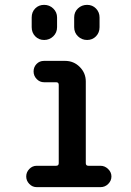

<svg xmlns="http://www.w3.org/2000/svg" viewBox="-20 -770 540 790"><path d="M130.9 0Q113.3 0 100.6 -13.2Q87.9 -26.4 87.9 -43.9Q87.9 -61.5 100.6 -74.7Q113.3 -87.9 130.9 -87.9H210.9Q221.7 -87.9 221.7 -98.6V-420.9Q221.7 -431.6 210.9 -431.6H161.1Q143.6 -431.6 130.9 -444.8Q118.2 -458 118.2 -476.1Q118.2 -494.1 130.4 -506.8Q142.6 -519.5 161.1 -519.5H248Q283.2 -519.5 308.1 -494.6Q333 -469.7 333 -434.6V-98.6Q333 -87.9 343.8 -87.9H393.6Q411.1 -87.9 424.8 -74.7Q438.5 -61.5 438.5 -43.9Q438.5 -26.4 425.3 -13.2Q412.1 0 393.6 0ZM285.2 -698.2Q285.2 -720.7 300.8 -735.4Q316.4 -750 338.4 -750Q360.4 -750 375 -734.9Q389.6 -719.7 389.6 -698.2V-658.2Q389.6 -635.7 375 -620.6Q360.4 -605.5 338.4 -605.5Q316.4 -605.5 300.8 -620.6Q285.2 -635.7 285.2 -658.2ZM110.4 -698.2Q110.4 -720.7 125 -735.4Q139.6 -750 161.6 -750Q183.6 -750 199.2 -734.9Q214.8 -719.7 214.8 -698.2V-658.2Q214.8 -635.7 199.2 -620.6Q183.6 -605.5 161.6 -605.5Q139.6 -605.5 125 -620.6Q110.4 -635.7 110.4 -658.2Z"/></svg>

Font: Rounded-X Mgen+ 2m medium
Style: Regular
Weight: 500
Designer: [Source Han Sans]
Ryoko NISHIZUKA  (kana & ideographs); Paul D. Hunt (Latin, Greek & Cyrillic); Wenlong ZHANG  (bopomofo
Version: Version 1.059.20150602